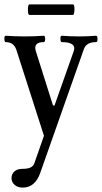

<svg xmlns="http://www.w3.org/2000/svg" viewBox="-20 -580 462 870"><path d="M113.8 -512.2Q106.4 -512.2 106.4 -536.1Q106.4 -560.1 113.8 -560.1H311Q315.4 -560.1 316.9 -548.1Q318.4 -536.1 316.4 -524.2Q314.5 -512.2 310.1 -512.2ZM83 270Q60.5 270 46.4 257.8Q32.2 245.6 32.2 227.1Q32.2 208 45.7 196.5Q59.1 185.1 81.1 185.1Q105 185.1 118.2 179Q131.3 172.9 136.2 158.2L179.2 35.2L54.2 -354Q42.5 -389.2 5.9 -389.2Q0 -389.2 -0.2 -403.6Q-0.5 -418 5.9 -418Q47.9 -415 92.8 -415Q134.8 -415 178.2 -418Q184.6 -418 184.6 -403.6Q184.6 -389.2 178.2 -389.2Q130.4 -389.2 142.1 -349.1L220.2 -102.1H227.1L314 -348.1Q321.3 -368.2 307.6 -378.7Q293.9 -389.2 259.8 -389.2Q253.9 -389.2 253.7 -403.6Q253.4 -418 259.8 -418Q298.8 -415 337.9 -415Q376 -415 415 -418Q421.9 -418 421.9 -403.6Q421.9 -389.2 415 -389.2Q371.1 -389.2 359.9 -356.9L162.1 204.1Q138.7 270 83 270Z"/></svg>

Font: Junicode SmCond Medium
Style: Regular
Weight: 500
Width: 4
Designer: Peter S. Baker
Version: Version 2.206